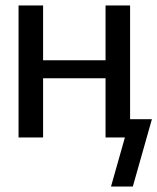

<svg xmlns="http://www.w3.org/2000/svg" viewBox="-20 -504 577 704"><path d="M467 180H387L438 0H367V-217H138V0H48V-484H138V-283H367V-484H457V-67H537Z"/></svg>

Font: Gamestation Display
Style: Regular
Weight: 400
Designer: Jonas Hecksher
Foundry: Jonas Hecksher, Playtypeª, e-types AS
Version: Version 1.003